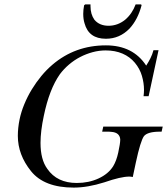

<svg xmlns="http://www.w3.org/2000/svg" viewBox="-20 -842 760 872"><path d="M623 -818Q606 -753 568 -712Q523 -666 461 -666Q383 -666 364 -736Q358 -755 358 -779Q358 -797 362 -818L367 -822H391Q391 -818 391 -814Q391 -777 409 -752Q432 -725 473 -725Q514 -725 548 -752Q580 -779 596 -822H621ZM719 -267 714 -244H706Q651 -244 634 -224Q618 -202 597 -104L583 -38Q579 -39 575 -39.5Q571 -40 567 -40Q529 -40 454 -14Q378 10 315 10Q181 10 121 -64.5Q61 -139 61 -225Q61 -261 69 -300Q76 -334 90.5 -369Q105 -404 124.5 -436Q144 -468 167.5 -496.5Q191 -525 218 -548Q321 -636 461 -636Q584 -636 644 -544Q655 -561 663.5 -578Q672 -595 677 -614H700L655 -405H632Q634 -420 634 -434Q634 -465 624.5 -497.5Q615 -530 592.5 -557Q570 -584 536.5 -598.5Q503 -613 460 -613Q430 -613 400.5 -605Q371 -597 344 -583Q317 -569 293.5 -549Q270 -529 252 -505Q204 -437 179 -316Q164 -246 164 -193Q164 -117 195 -75Q239 -11 329 -11Q383 -11 427.5 -31.5Q472 -52 494 -87Q509 -112 517 -149Q526 -191 526 -206Q526 -208 526 -210Q523 -240 487 -243Q483 -244 475 -244H444L449 -267Z"/></svg>

Font: New Athena Unicode
Style: Italic
Weight: 400
Designer: J. Rusten 1997; rev. by R. Hancock 2001, 2002, rev. by D. Mastronarde 2002-2019
Foundry: Society for Classical Studies (formerly American Philological Association)
Version: Version 5.008